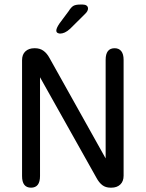

<svg xmlns="http://www.w3.org/2000/svg" viewBox="-20 -840 659 866"><path d="M120 6.5Q79.5 6.5 79.5 -46V-568.5Q79.5 -594.5 94.8 -608.5Q110 -622.5 135.5 -622.5H137.5Q160 -622.5 176 -611Q192 -599.5 203.5 -578L456.5 -125.5V-570Q456.5 -622.5 497 -622.5Q516.5 -622.5 527 -609.2Q537.5 -596 537.5 -570V-47.5Q537.5 -22 522.5 -7.8Q507.5 6.5 482 6.5H479Q456.5 6.5 441.5 -5Q426.5 -16.5 415 -38L160.5 -491.5V-46Q160.5 6.5 120 6.5ZM251 -688.5Q245.5 -688.5 239.8 -691.5Q234 -694.5 234 -702.5Q234 -713 248.5 -734.5L289.5 -789.5Q301 -808 311.5 -813.8Q322 -819.5 342 -819.5H353Q364 -819.5 370.5 -814.8Q377 -810 377 -801.5Q377 -789.5 363 -776.5L296.5 -710.5Q283.5 -698.5 272.2 -693.5Q261 -688.5 251 -688.5Z"/></svg>

Font: Sono ExtraLight Monospace
Style: Regular
Weight: 400
Version: Version 2.112